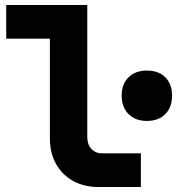

<svg xmlns="http://www.w3.org/2000/svg" viewBox="-20 -750 710 770"><path d="M375 0Q317 0 273 -24.5Q229 -49 204.5 -93Q180 -137 180 -195V-595H5V-730H330V-200Q330 -171 346.5 -153Q363 -135 390 -135H545V0ZM569 -265Q523 -265 495.5 -292.5Q468 -320 468 -366Q468 -413 495.5 -440Q523 -467 569 -467Q616 -467 643 -440Q670 -413 670 -366Q670 -320 643 -292.5Q616 -265 569 -265Z"/></svg>

Font: NKDuy Mono ExtraBold
Style: Regular
Weight: 800
Monospace: yes
Designer: NKDuy
Foundry: NKDuy
Version: Version 2.251; ttfautohint (v1.8.4.7-5d5b)